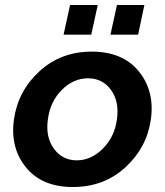

<svg xmlns="http://www.w3.org/2000/svg" viewBox="-20 -740 662 770"><path d="M235 -601 261 -720H372L346 -601ZM423 -601 449 -720H559L534 -601ZM272 10Q148 10 84 -69Q20 -148 36 -261Q52 -375 138 -454Q224 -533 348 -533Q472 -533 536.5 -454Q601 -375 585 -261Q569 -148 483 -69Q397 10 272 10ZM449 -262Q459 -333 425 -379.5Q391 -426 333 -426Q274 -426 227.5 -379Q181 -332 172 -261Q162 -191 196 -144Q230 -97 288 -97Q346 -97 393 -144.5Q440 -192 449 -262Z"/></svg>

Font: Raleway-v4020
Style: Bold Italic
Weight: 700
Italic angle: -12°
Designer: Matt McInerney, Pablo Impallari, Rodrigo Fuenzalida
Foundry: Matt McInerney, Pablo Impallari, Rodrigo Fuenzalida
Version: Version 4.020;PS 004.020;hotconv 1.0.88;makeotf.lib2.5.64775